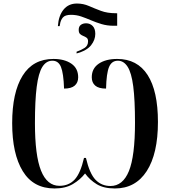

<svg xmlns="http://www.w3.org/2000/svg" viewBox="-20 -1058 964 1088"><path d="M308 -910Q312 -969 340 -1003.5Q368 -1038 416 -1038Q452 -1038 484 -1024Q516 -1010 552 -996.5Q588 -983 637 -983H644V-912H625Q587 -912 555.5 -921.5Q524 -931 496 -943Q468 -955 440.5 -964.5Q413 -974 382 -974Q349 -974 336 -958.5Q323 -943 320 -920L318 -910ZM414 -765Q440 -774 459.5 -786.5Q479 -799 479 -824Q479 -838 471 -844Q463 -850 452.5 -854Q442 -858 434 -865Q426 -872 426 -889Q426 -908 438 -917Q450 -926 468 -926Q490 -926 505 -911Q520 -896 520 -866Q520 -832 496 -801.5Q472 -771 414 -755ZM289 10Q169 10 109 -88Q49 -186 49 -360Q49 -534 108 -629Q167 -724 283 -724Q345 -724 384 -697.5Q423 -671 423 -620Q423 -590 403.5 -573Q384 -556 343 -556Q340 -643 325.5 -678.5Q311 -714 277 -714Q242 -714 220 -679Q198 -644 188 -566Q178 -488 178 -360Q178 -177 212.5 -91Q247 -5 317 -5Q370 -5 403 -40.5Q436 -76 456 -163H467Q488 -73 522 -38.5Q556 -4 606 -4Q676 -4 710.5 -88.5Q745 -173 745 -363Q745 -492 735 -569Q725 -646 703 -680Q681 -714 648 -714Q613 -714 598 -678.5Q583 -643 581 -556Q539 -556 519.5 -573Q500 -590 500 -620Q500 -670 539.5 -697Q579 -724 644 -724Q758 -724 816.5 -633Q875 -542 875 -367Q875 -187 811.5 -88.5Q748 10 631 10Q568 10 528.5 -14Q489 -38 462 -75Q435 -40 393 -15Q351 10 289 10Z"/></svg>

Font: Noto Serif Display Condensed SemiBold
Style: Regular
Weight: 600
Width: 3
Designer: Monotype Design Team
Foundry: Monotype Imaging Inc.
Version: Version 2.009